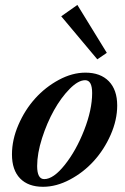

<svg xmlns="http://www.w3.org/2000/svg" viewBox="-20 -735 498 767"><path d="M368.7 -498 224.6 -669.9 289.1 -715.3 406.7 -523.9ZM151.9 11.2Q92.8 11.2 60.3 -22.2Q27.8 -55.7 27.8 -118.2Q27.8 -176.8 53.7 -236.6Q79.6 -296.4 120.6 -341.8Q161.6 -387.2 215.1 -416Q268.6 -444.8 321.3 -444.8Q381.3 -444.8 414.8 -410.4Q448.2 -376 448.2 -313.5Q448.2 -255.9 422.1 -196.5Q396 -137.2 354.7 -91.8Q313.5 -46.4 259.3 -17.6Q205.1 11.2 151.9 11.2ZM156.7 -19.5Q193.4 -19.5 238.8 -76.4Q284.2 -133.3 316.2 -215.1Q348.1 -296.9 348.1 -363.3Q348.1 -414.6 320.3 -414.6Q292.5 -414.6 258.3 -379.9Q224.1 -345.2 195.8 -294.7Q167.5 -244.1 147.9 -182.9Q128.4 -121.6 128.4 -71.8Q128.4 -19.5 156.7 -19.5Z"/></svg>

Font: Elstob SemiBold
Style: Italic
Weight: 600
Italic angle: -20°
Designer: Peter S. Baker
Version: Version 1.015